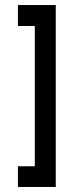

<svg xmlns="http://www.w3.org/2000/svg" viewBox="-20 -741 316 761"><path d="M51 0V-82H118V-638H51V-721H201V0Z"/></svg>

Font: Orbitron
Style: Regular
Weight: 400
Designer: Matt McInerney
Foundry: The League of Moveable Type
Version: Version 2.001